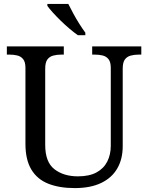

<svg xmlns="http://www.w3.org/2000/svg" viewBox="-20 -951 757 981"><path d="M362 10Q283 10 226.5 -12.5Q170 -35 140 -85Q110 -135 110 -216V-604Q110 -634 98.5 -648.5Q87 -663 68.5 -667.5Q50 -672 28 -672H15V-714H306V-672H293Q271 -672 252 -667Q233 -662 222 -647Q211 -632 211 -600V-210Q211 -123 258 -86.5Q305 -50 378 -50Q436 -50 473 -70Q510 -90 528 -125.5Q546 -161 546 -206V-604Q546 -634 534.5 -648.5Q523 -663 504.5 -667.5Q486 -672 464 -672H451V-714H702V-672H689Q667 -672 648 -667Q629 -662 618 -647Q607 -632 607 -600V-204Q607 -138 579 -90Q551 -42 496.5 -16Q442 10 362 10ZM378 -771Q358 -785 335 -804.5Q312 -824 289.5 -846Q267 -868 249 -888Q231 -908 222 -921V-931H329Q340 -909 354.5 -882Q369 -855 385.5 -829Q402 -803 416 -784V-771Z"/></svg>

Font: Noto Serif Sinhala
Style: Regular
Weight: 400
Designer: Jelle Bosma - Monotype Design Team
Foundry: Monotype Imaging Inc.
Version: Version 2.006